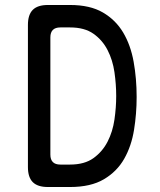

<svg xmlns="http://www.w3.org/2000/svg" viewBox="-20 -750 640 770"><path d="M172 0Q131 0 111.5 -19.5Q92 -39 92 -80V-650Q92 -691 111.5 -710.5Q131 -730 172 -730H261Q341 -730 392.5 -700Q444 -670 474 -619.5Q504 -569 516 -502Q528 -435 528 -361Q528 -294 517.5 -229Q507 -164 478 -113Q449 -62 396.5 -31Q344 0 261 0ZM182 -130Q182 -110 192 -100Q202 -90 222 -90H261Q319 -90 355 -116Q391 -142 411.5 -182Q432 -222 439 -270.5Q446 -319 446 -365Q446 -412 439 -460.5Q432 -509 411.5 -549Q391 -589 355 -614.5Q319 -640 261 -640H222Q202 -640 192 -630Q182 -620 182 -600Z"/></svg>

Font: Maple Mono NL
Style: Regular
Weight: 400
Monospace: yes
Designer: subframe7536
Version: Version 7.000